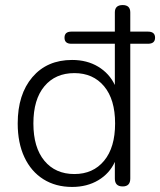

<svg xmlns="http://www.w3.org/2000/svg" viewBox="-20 -731 633 759"><path d="M265 8Q200 8 151.5 -22.5Q103 -53 76.5 -109.5Q50 -166 50 -243Q50 -358 108 -426Q166 -494 265 -494Q324 -494 368 -467.5Q412 -441 434 -395V-558H262Q235 -558 235 -582Q235 -606 262 -606H434V-682Q434 -711 465 -711Q495 -711 495 -682V-606H565Q593 -606 593 -582Q593 -558 565 -558H495V-25Q495 6 465 6Q434 6 434 -25V-91Q413 -45 368.5 -18.5Q324 8 265 8ZM274 -43Q348 -43 391.5 -95.5Q435 -148 435 -243Q435 -338 391.5 -390Q348 -442 274 -442Q199 -442 155.5 -390Q112 -338 112 -243Q112 -148 155.5 -95.5Q199 -43 274 -43Z"/></svg>

Font: Nunito Light
Style: Regular
Weight: 300
Designer: Vernon Adams
Foundry: Vernon Adams
Version: Version 3.601; ttfautohint (v1.8.2.53-6de2)